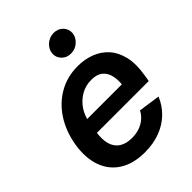

<svg xmlns="http://www.w3.org/2000/svg" viewBox="-220 -874 996 996"><g transform="rotate(-45 277.5 -376.5)"><path d="M250.5 10.7Q167.5 10.7 111.8 -24.2Q56.2 -59.1 33.2 -122.8Q10.3 -186.5 23.9 -272.9Q38.1 -356.4 78.6 -419.2Q119.1 -481.9 180.9 -517.3Q242.7 -552.7 319.8 -552.7Q370.6 -552.7 414.3 -536.1Q458 -519.5 488.5 -485.6Q519 -451.7 531.5 -399.4Q543.9 -347.2 532.2 -275.4L525.9 -237.3H78.1L92.8 -323.7H476.6L412.1 -300.3Q419.9 -346.2 412.8 -380.4Q405.8 -414.6 383.1 -433.6Q360.4 -452.6 319.3 -452.6Q277.3 -452.6 242.9 -432.6Q208.5 -412.6 186 -379.4Q163.6 -346.2 156.7 -305.7L147 -245.6Q138.7 -195.3 148.4 -160.4Q158.2 -125.5 185.5 -107.4Q212.9 -89.4 255.9 -89.4Q285.2 -89.4 310.1 -97.7Q335 -106 354.5 -122.1Q374 -138.2 386.2 -161.6L504.9 -144.5Q485.4 -97.2 449.5 -62.3Q413.6 -27.3 363.3 -8.3Q313 10.7 250.5 10.7ZM341.8 -623Q311 -622.6 291 -643.3Q271 -664.1 272.9 -692.4Q275.9 -721.7 299.3 -742.2Q322.8 -762.7 353.5 -762.7Q384.3 -762.7 404.3 -742.2Q424.3 -721.7 422.4 -692.4Q419.4 -664.1 396 -643.3Q372.6 -622.6 341.8 -623Z"/></g></svg>

Font: Inter Tight SemiBold
Style: Italic
Weight: 600
Italic angle: -9.39999°
Designer: Rasmus Andersson
Foundry: rsms
Version: Version 3.004